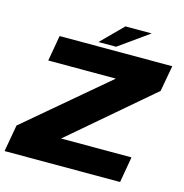

<svg xmlns="http://www.w3.org/2000/svg" viewBox="-137 -925 990 1034"><g transform="rotate(15 357.5 -408.5)"><path d="M-19.5 0 7 -149.5 458.5 -532H81.5L106.5 -675H734.5L708.5 -530.5L257 -144H649.5L624.5 0ZM317 -698 435.5 -817H582L415 -698Z"/></g></svg>

Font: Anybody ExtraExpanded ExtraBold
Style: Italic
Weight: 800
Width: 8
Italic angle: -10°
Designer: Tyler Finck
Foundry: Etcetera Type Company
Version: Version 1.010; ttfautohint (v1.8.3) -l 8 -r 50 -G 200 -x 14 